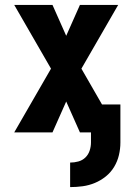

<svg xmlns="http://www.w3.org/2000/svg" viewBox="-20 -540 540 783"><path d="M266 223V123Q283 123 299.5 118.5Q316 114 328 102.5Q340 91 345.5 74.5Q351 58 351 41V0H306L250 -126L194 0H38L188 -260L38 -520H194L250 -394L306 -520H462L312 -260L396 -114H471V41Q471 67 465 92.5Q459 118 445.5 140.5Q432 163 411.5 179.5Q391 196 367 206Q343 216 317.5 219.5Q292 223 266 223Z"/></svg>

Font: Iosevka SS18 Heavy
Style: Regular
Weight: 900
Monospace: yes
Designer: Belleve Invis
Foundry: Belleve Invis
Version: Version 25.1.1; ttfautohint (v1.8.4)